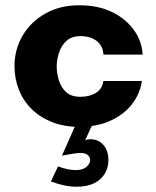

<svg xmlns="http://www.w3.org/2000/svg" viewBox="-20 -471 592 728"><path d="M280 10Q223 10 177.5 -8Q132 -26 100 -57.5Q68 -89 51.5 -131Q35 -173 35 -220Q35 -283 65.5 -335.5Q96 -388 151.5 -419.5Q207 -451 280 -451Q352 -451 404.5 -425.5Q457 -400 487.5 -357.5Q518 -315 521 -264H372Q371 -296 347.5 -315Q324 -334 285 -334Q251 -334 231.5 -315.5Q212 -297 203.5 -270.5Q195 -244 195 -219Q195 -194 203 -167Q211 -140 230.5 -122Q250 -104 285 -104Q320 -104 344 -119Q368 -134 372 -164H518Q511 -115 480 -75.5Q449 -36 398 -13Q347 10 280 10ZM173 217 200 160Q219 167 236.5 170.5Q254 174 266 174Q294 174 308 161.5Q322 149 322 136Q322 125 313 117Q304 109 285 109Q272 109 255.5 112Q239 115 215 119L282 -32H346L303 60Q315 57 323 57Q353 57 372 78.5Q391 100 391 136Q391 165 377 188Q363 211 336.5 224Q310 237 271 237Q248 237 223.5 232Q199 227 173 217Z"/></svg>

Font: Teachers
Style: Regular
Weight: 400
Designer: Alfredo Marco Pradil, Chank Diesel
Version: Version 1.001